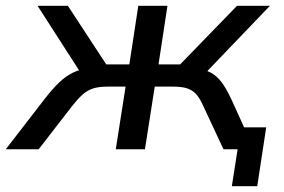

<svg xmlns="http://www.w3.org/2000/svg" viewBox="-49 -517 982 665"><path d="M754 128 774 0H734L746 -76H873L842 128ZM-29 0 107 -176Q132 -208 154.5 -230Q177 -252 203 -265Q229 -278 263 -281L238 -253L81 -497H186L319 -294H399L430 -497H531L500 -294H575L772 -497H886L652 -253L627 -280Q659 -277 680 -266Q701 -255 717.5 -233.5Q734 -212 751 -176L831 0H725L655 -150Q644 -175 631.5 -189.5Q619 -204 600.5 -210.5Q582 -217 551 -217H487L453 0H352L386 -217H323Q293 -217 273 -210.5Q253 -204 236.5 -189Q220 -174 201 -150L85 0Z"/></svg>

Font: Nunito Sans 7pt Medium
Style: Italic
Weight: 500
Italic angle: -9°
Designer: Vernon Adams
Foundry: Vernon Adams
Version: Version 3.101;gftools[0.9.27]